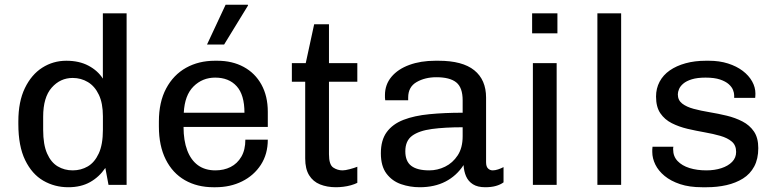

<svg xmlns="http://www.w3.org/2000/svg" viewBox="-20 -776 3253 806"><path d="M266.8 10Q209.2 10 161.8 -17.5Q114.2 -45 85.6 -103.8Q57 -162.5 57 -255.2V-266.2Q57 -349.5 84.5 -406.2Q112 -463 157.6 -492Q203.2 -521 258.5 -521Q312.5 -521 351.5 -500.2Q390.5 -479.5 411.8 -446V-720H511.5V0H435.5L422.2 -71Q396.5 -33 358.1 -11.5Q319.8 10 266.8 10ZM285.2 -60.8Q320 -60.8 348.5 -77.4Q377 -94 394.5 -131.6Q412 -169.2 412 -231.5V-287.8Q412 -342.5 395 -378.2Q378 -414 349.1 -431.4Q320.2 -448.8 285.2 -448.8Q233 -448.8 197.1 -408.1Q161.2 -367.5 161.2 -286V-230.8Q161.2 -168.8 177.8 -131.5Q194.2 -94.2 222.4 -77.5Q250.5 -60.8 285.2 -60.8Z M876 10Q808 10 756.2 -19.6Q704.5 -49.2 675.8 -106.5Q647 -163.8 647 -245V-266Q647 -347.5 677.5 -404.6Q708 -461.8 761 -491.4Q814 -521 882 -521H892.8Q955 -521 1002.9 -495.1Q1050.8 -469.2 1077.5 -420.9Q1104.2 -372.5 1104.2 -306.5V-243.2H750.5Q750.5 -186 766 -144.9Q781.5 -103.8 811.2 -82.2Q841 -60.8 884.2 -60.8Q919.8 -60.8 948 -75Q976.2 -89.2 993.1 -118Q1010 -146.8 1010 -189.8H1104.2Q1104.2 -129 1075 -84.1Q1045.8 -39.2 996.2 -14.6Q946.8 10 884.8 10ZM751.5 -302.8H1006.2Q1006.2 -378 973.5 -414.1Q940.8 -450.2 883.2 -450.2Q829.8 -450.2 792.5 -413.2Q755.2 -376.2 751.5 -302.8ZM849 -589 927 -756H1020.5L1021.2 -753L920.8 -589Z M1390.2 10Q1353 10 1323.5 -1.9Q1294 -13.8 1277.6 -40.5Q1261.2 -67.2 1261.2 -110.8V-432.8H1205.2V-511H1263.5L1298.8 -674H1361V-511H1480V-432.8H1361V-128.5Q1361 -84.5 1379 -72.6Q1397 -60.8 1418 -60.8Q1429 -60.8 1448.5 -65.9Q1468 -71 1480 -76V-8.5Q1469 -2.8 1453.4 1.6Q1437.8 6 1421.2 8Q1404.8 10 1390.2 10Z M1742 10Q1701 10 1663.6 -2.9Q1626.2 -15.8 1602.5 -47.1Q1578.8 -78.5 1578.8 -132.5Q1578.8 -187.8 1603.5 -221.5Q1628.2 -255.2 1673.8 -272.9Q1719.2 -290.5 1782.4 -296.6Q1845.5 -302.8 1922.2 -302.8V-354.8Q1922.2 -408.5 1895.4 -430.1Q1868.5 -451.8 1811.8 -451.8Q1764.2 -451.8 1728.9 -431.5Q1693.5 -411.2 1693.5 -366.5V-355H1597.2Q1596.2 -359.5 1596.1 -365.2Q1596 -371 1596 -376.5Q1596 -420.8 1623.2 -453.4Q1650.5 -486 1698.4 -503.5Q1746.2 -521 1807.2 -521H1821Q1921.5 -521 1971 -481Q2020.5 -441 2020.5 -366.2V-95.2Q2020.5 -76.5 2028.9 -68.6Q2037.2 -60.8 2048.2 -60.8Q2058.5 -60.8 2071 -64.9Q2083.5 -69 2093.8 -74.5V-10.5Q2080.8 -0.8 2061.6 4.6Q2042.5 10 2017 10Q1985 10 1965.4 -2.4Q1945.8 -14.8 1936.6 -35.8Q1927.5 -56.8 1926 -83Q1896.5 -37.8 1850.2 -13.9Q1804 10 1742 10ZM1782 -60.8Q1816.8 -60.8 1848.6 -76.4Q1880.5 -92 1901.4 -123.8Q1922.2 -155.5 1922.2 -204V-241.8Q1847.2 -241.8 1793.1 -234.5Q1739 -227.2 1710.2 -206.1Q1681.5 -185 1681.5 -141Q1681.5 -98.8 1706.5 -79.8Q1731.5 -60.8 1782 -60.8Z M2217 0V-511H2316.8V0ZM2213.8 -636V-720H2320V-636Z M2487.8 0V-720H2587.5V0Z M2927 10Q2874 10 2835 -3Q2796 -16 2770 -37.4Q2744 -58.8 2731.1 -85.1Q2718.2 -111.5 2718.2 -138Q2718.2 -144.2 2718.2 -148.4Q2718.2 -152.5 2719.2 -160H2806.8Q2805.8 -156.8 2805.8 -154.1Q2805.8 -151.5 2805.8 -149Q2805.8 -119.5 2824.4 -100Q2843 -80.5 2874.4 -70.6Q2905.8 -60.8 2945.5 -60.8Q2979.8 -60.8 3008.1 -70Q3036.5 -79.2 3053.4 -96.5Q3070.2 -113.8 3070.2 -138.2Q3070.2 -166.2 3052.1 -181.6Q3034 -197 3004.1 -205.6Q2974.2 -214.2 2938.4 -220.5Q2902.5 -226.8 2866.2 -235.2Q2830 -243.8 2800.1 -258.9Q2770.2 -274 2752.1 -300.5Q2734 -327 2734 -370.5Q2734 -404.8 2748.9 -432.9Q2763.8 -461 2791.6 -480.4Q2819.5 -499.8 2858 -510.4Q2896.5 -521 2943 -521H2956Q3000 -521 3036.1 -509.5Q3072.2 -498 3097.9 -478.5Q3123.5 -459 3137.4 -434.2Q3151.2 -409.5 3151.2 -383Q3151.2 -378.2 3150.8 -372.5Q3150.2 -366.8 3150.2 -365.2H3062V-376Q3062 -385.8 3057.2 -398.1Q3052.5 -410.5 3039.4 -422.4Q3026.2 -434.2 3002.8 -442.2Q2979.2 -450.2 2941.8 -450.2Q2907 -450.2 2884.1 -443.1Q2861.2 -436 2848.4 -425Q2835.5 -414 2830.5 -401.9Q2825.5 -389.8 2825.5 -380Q2825.5 -355.5 2843.6 -341.4Q2861.8 -327.2 2892 -319.1Q2922.2 -311 2958.5 -305Q2994.8 -299 3030.6 -290.4Q3066.5 -281.8 3096.8 -266.1Q3127 -250.5 3145.1 -223.9Q3163.2 -197.2 3163.2 -154.2Q3163.2 -109 3146.2 -77.2Q3129.2 -45.5 3099 -26.6Q3068.8 -7.8 3029.9 1.1Q2991 10 2947 10Z"/></svg>

Font: Chivo Medium
Style: Regular
Weight: 500
Designer: Hector Gatti
Foundry: Omnibus-Type
Version: Version 2.002